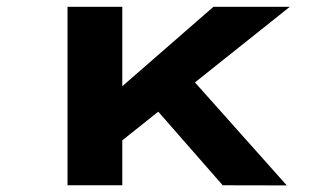

<svg xmlns="http://www.w3.org/2000/svg" viewBox="-20 -551 940 571"><path d="M333.5 -125.5 278 -237.3 614.7 -530.7H841.8ZM180.8 0V-530.7H343.7V0ZM642.3 0 407.7 -267.9 523.6 -346.5 832.9 0.4Z"/></svg>

Font: Lexend Tera
Style: Regular
Weight: 400
Designer: Bonnie Shaver-Troup, Thomas Jockin
Foundry: Lexend
Version: Version 1.007